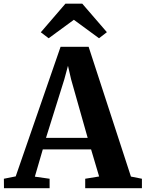

<svg xmlns="http://www.w3.org/2000/svg" viewBox="-44 -994 769 1014"><path d="M39 -62.5 276 -747H424L647.5 -61.5L705.5 -50V0H406V-50L479.5 -62L437 -205H182L140 -61L218 -50V0H-23L-23.5 -50ZM419 -266 331.5 -575 315 -646.5 295.5 -574.5 199 -266ZM213 -792 171.5 -823.5 301.5 -974.5H390.5L520.5 -824L479 -792L346 -889.5Z"/></svg>

Font: Merriweather 48pt
Style: Bold
Weight: 700
Version: Version 2.100